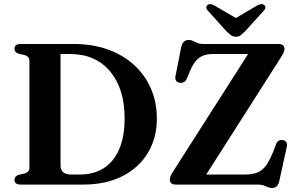

<svg xmlns="http://www.w3.org/2000/svg" viewBox="-20 -919 1483 956"><path d="M52 -23Q52 -42 73 -48.5L102 -55Q114 -58.5 120.2 -65.5Q126.5 -72.5 126.5 -83.5V-616.5Q126.5 -627.5 120.2 -634.5Q114 -641.5 102 -645L73 -651.5Q52 -658 52 -677Q52 -688 59.5 -694Q67 -700 82.5 -700H348Q440.5 -700 516.5 -672.8Q592.5 -645.5 647.2 -595.8Q702 -546 731.5 -478Q761 -410 761 -328Q761 -233.5 717 -159.2Q673 -85 590.8 -42.5Q508.5 0 393.5 0H82.5Q67 0 59.5 -6.2Q52 -12.5 52 -23ZM379 -50Q446 -50 495.8 -81.2Q545.5 -112.5 573 -174.8Q600.5 -237 600.5 -331Q600.5 -405 581.8 -463.8Q563 -522.5 527.8 -564.2Q492.5 -606 442.8 -628Q393 -650 330.5 -650H281.5V-96Q281.5 -72 295 -61Q308.5 -50 335.5 -50ZM1382 -638.5 987.5 -19.5 910.5 -50H1200Q1225.5 -50 1245.5 -54.8Q1265.5 -59.5 1281.8 -71.5Q1298 -83.5 1312 -106Q1326 -128.5 1340.5 -164L1355.5 -203Q1360.5 -215 1369.2 -219.2Q1378 -223.5 1389.5 -221Q1402 -219 1406.2 -210Q1410.5 -201 1408 -188L1371 -19Q1367 -1 1358.5 8Q1350 17 1333 17Q1323 17 1313.8 12.8Q1304.5 8.5 1292.8 4.2Q1281 0 1262.5 0H855Q840 0 832.8 -6.8Q825.5 -13.5 825.5 -24.5Q825.5 -32 828.8 -40.8Q832 -49.5 839 -60.5L1236 -682.5L1253 -650H1038.5Q1011.5 -650 991 -642Q970.5 -634 954.5 -614.8Q938.5 -595.5 924 -561L910 -526.5Q903.5 -513.5 894.2 -509.2Q885 -505 874.5 -507Q862.5 -508.5 856.8 -517.2Q851 -526 854 -541.5L882 -683Q886 -702.5 895.2 -711.2Q904.5 -720 920.5 -720Q931.5 -720 941 -715.2Q950.5 -710.5 962.5 -705.2Q974.5 -700 991.5 -700H1366.5Q1381.5 -700 1389 -693.5Q1396.5 -687 1396.5 -675.5Q1396.5 -668.5 1393 -659.2Q1389.5 -650 1382 -638.5ZM1183.5 -812 1047 -892Q1025.5 -904 1013 -894Q1008 -890 1007.2 -882.2Q1006.5 -874.5 1015 -866L1109 -761.5Q1121 -750.5 1130.8 -743.2Q1140.5 -736 1154.5 -736Q1168.5 -736 1178 -743.2Q1187.5 -750.5 1199 -761.5L1293.5 -866Q1302 -874.5 1301.5 -882.2Q1301 -890 1295.5 -894Q1283 -904 1261 -892L1125 -812Z"/></svg>

Font: Fraunces SemiBold
Style: Regular
Weight: 600
Version: Version 1.000;[b76b70a41]